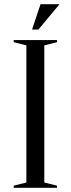

<svg xmlns="http://www.w3.org/2000/svg" viewBox="-20 -890 335 910"><path d="M45 0ZM190 -25 250 -10V0H45V-10L105 -25V-675L45 -690V-700H250V-690L190 -675ZM172 -870H262L162 -750H132Z"/></svg>

Font: Oranienbaum
Style: Regular
Weight: 400
Designer: Oleg Pospelov and Jovanny Lemonad
Foundry: Oleg Pospelov and jovanny Lemonad
Version: Version 1.001; ttfautohint (v0.91) -l 8 -r 50 -G 200 -x 0 -w